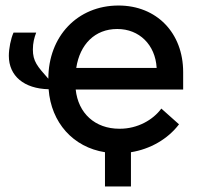

<svg xmlns="http://www.w3.org/2000/svg" viewBox="-20 -547 723 695"><path d="M360 128H454V4C523 -7 587 -43 628 -97L564 -154C534 -113 478 -81 414 -81H412C324 -81 263 -137 254 -223H643V-286C643 -428 547 -527 409 -527C260 -527 155 -415 155 -262C115 -307 99 -325 99 -368C99 -391 104 -411 111 -429H29C19 -407 12 -371 12 -345C12 -272 67 -226 156 -224C165 -103 245 -14 360 4ZM256 -301C269 -387 324 -442 404 -442H405C484 -442 542 -385 547 -302V-301Z"/></svg>

Font: Fixel Text Medium
Style: Regular
Weight: 500
Width: 4
Designer: AlfaBravo + MacPaw
Foundry: Kyrylo Tkachov, Marchela Mozhyna, Serhii Makarenko, Maria Weinstein, Zakhar Kryvoshyya
Version: Version 1.211